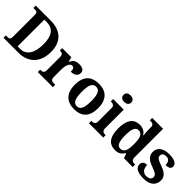

<svg xmlns="http://www.w3.org/2000/svg" viewBox="193 -1883 3007 3007"><g transform="rotate(45 1696.0 -380.0)"><path d="M711.9 -370.1Q711.9 -288.1 689.5 -220Q667 -151.9 622.3 -103Q577.6 -54.2 511.5 -27.1Q445.3 0 357.9 0H27.8V-53.2H69.8Q81.1 -53.2 90.3 -55.4Q99.6 -57.6 106.4 -64.5Q113.3 -71.3 117.2 -84Q121.1 -96.7 121.1 -118.2V-600.1Q121.1 -620.1 117.2 -632.1Q113.3 -644 106.2 -650.4Q99.1 -656.7 89.8 -658.9Q80.6 -661.1 69.8 -661.1H27.8V-713.9H357.9Q440.9 -713.9 506.6 -692.1Q572.3 -670.4 617.9 -627.2Q663.6 -584 687.7 -519.5Q711.9 -455.1 711.9 -370.1ZM543 -370.1Q543 -513.2 490.5 -583Q438 -652.8 335.9 -652.8H278.8V-62H335Q386.2 -62 425.3 -83.3Q464.4 -104.5 490.5 -144.5Q516.6 -184.6 529.8 -241.5Q543 -298.3 543 -370.1Z M1121.1 0H787.1V-53.2H790Q807.1 -53.2 821.3 -55.7Q835.4 -58.1 845.7 -65.7Q856 -73.2 861.6 -87.4Q867.2 -101.6 867.2 -125V-415Q867.2 -437 862.1 -450.4Q856.9 -463.9 847.4 -471.2Q837.9 -478.5 824.7 -480.7Q811.5 -482.9 794.9 -482.9H792V-536.1H994.1L1014.2 -458H1019Q1028.8 -480.5 1040.5 -497.3Q1052.2 -514.2 1068.6 -525.4Q1085 -536.6 1107.2 -542.2Q1129.4 -547.9 1160.2 -547.9Q1219.2 -547.9 1247.1 -527.1Q1274.9 -506.3 1274.9 -466.8Q1274.9 -420.9 1241.7 -395.5Q1208.5 -370.1 1147.9 -370.1Q1147.9 -390.6 1145.8 -406.2Q1143.6 -421.9 1137.9 -432.1Q1132.3 -442.4 1122.8 -447.8Q1113.3 -453.1 1099.1 -453.1Q1081.5 -453.1 1068.8 -444.3Q1056.2 -435.5 1047.4 -421.6Q1038.6 -407.7 1033 -390.1Q1027.3 -372.6 1024.2 -354.7Q1021 -336.9 1020 -320.8Q1019 -304.7 1019 -293V-120.1Q1019 -98.1 1024.4 -84.7Q1029.8 -71.3 1039.1 -64.5Q1048.3 -57.6 1061.3 -55.4Q1074.2 -53.2 1088.9 -53.2H1121.1Z M1856 -270Q1856 -128.9 1789.8 -59.6Q1723.6 9.8 1595.2 9.8Q1535.2 9.8 1487.3 -7.6Q1439.5 -24.9 1406 -59.6Q1372.6 -94.2 1354.7 -147Q1336.9 -199.7 1336.9 -270Q1336.9 -411.1 1403.1 -480Q1469.2 -548.8 1598.1 -548.8Q1658.2 -548.8 1705.8 -531.7Q1753.4 -514.6 1786.9 -480Q1820.3 -445.3 1838.1 -392.8Q1856 -340.3 1856 -270ZM1492.2 -270Q1492.2 -216.8 1497.8 -176.3Q1503.4 -135.7 1515.9 -108.4Q1528.3 -81.1 1548.3 -67.1Q1568.4 -53.2 1597.2 -53.2Q1626 -53.2 1645.8 -67.1Q1665.5 -81.1 1678 -108.4Q1690.4 -135.7 1695.8 -176.3Q1701.2 -216.8 1701.2 -270Q1701.2 -323.7 1695.6 -364Q1689.9 -404.3 1677.5 -431.2Q1665 -458 1645 -471.4Q1625 -484.9 1596.2 -484.9Q1567.4 -484.9 1547.4 -471.4Q1527.3 -458 1515.1 -431.2Q1502.9 -404.3 1497.6 -364Q1492.2 -323.7 1492.2 -270Z M1988.8 -698.2Q1988.8 -717.3 1995.4 -731Q2002 -744.6 2013.4 -753.2Q2024.9 -761.7 2040.3 -765.9Q2055.7 -770 2073.7 -770Q2090.8 -770 2106.4 -765.9Q2122.1 -761.7 2133.8 -753.2Q2145.5 -744.6 2152.6 -731Q2159.7 -717.3 2159.7 -698.2Q2159.7 -679.7 2152.6 -666Q2145.5 -652.3 2133.8 -643.6Q2122.1 -634.8 2106.4 -630.4Q2090.8 -626 2073.7 -626Q2055.7 -626 2040.3 -630.4Q2024.9 -634.8 2013.4 -643.6Q2002 -652.3 1995.4 -666Q1988.8 -679.7 1988.8 -698.2ZM1931.6 -53.2Q1942.9 -53.2 1955.3 -55.4Q1967.8 -57.6 1978.3 -64.5Q1988.8 -71.3 1995.8 -84Q2002.9 -96.7 2002.9 -118.2V-421.9Q2002.9 -441.9 1995.8 -453.9Q1988.8 -465.8 1978 -472.4Q1967.3 -479 1954.8 -481Q1942.4 -482.9 1931.6 -482.9H1919.9V-536.1H2154.8V-118.2Q2154.8 -96.7 2161.9 -84Q2168.9 -71.3 2179.4 -64.5Q2189.9 -57.6 2202.6 -55.4Q2215.3 -53.2 2226.1 -53.2H2237.8V0H1919.9V-53.2Z M2802.7 -123Q2802.7 -100.1 2809.6 -86.4Q2816.4 -72.8 2827.9 -65.4Q2839.4 -58.1 2854.2 -55.7Q2869.1 -53.2 2885.7 -53.2H2889.6V0H2695.8L2668 -78.1H2658.7Q2647.5 -57.6 2633.1 -41.5Q2618.7 -25.4 2599.9 -13.9Q2581.1 -2.4 2557.6 3.7Q2534.2 9.8 2504.9 9.8Q2456.1 9.8 2418 -6.6Q2379.9 -22.9 2353.8 -56.9Q2327.6 -90.8 2314.2 -143.1Q2300.8 -195.3 2300.8 -267.1Q2300.8 -339.4 2314.2 -392.3Q2327.6 -445.3 2353.5 -479.7Q2379.4 -514.2 2417 -531Q2454.6 -547.9 2502.9 -547.9Q2531.2 -547.9 2554 -541.7Q2576.7 -535.6 2595 -525.1Q2613.3 -514.6 2627.4 -500Q2641.6 -485.4 2651.9 -467.8H2658.7Q2656.7 -495.6 2654.8 -520Q2654.3 -530.3 2653.6 -541Q2652.8 -551.8 2652.1 -561.3Q2651.4 -570.8 2651.1 -578.1Q2650.9 -585.4 2650.9 -589.8V-645Q2650.9 -665.5 2644.3 -678Q2637.7 -690.4 2626.7 -696.8Q2615.7 -703.1 2601.1 -705.1Q2586.4 -707 2569.8 -707H2562V-759.8H2802.7ZM2547.9 -64.9Q2577.6 -64.9 2597.4 -77.4Q2617.2 -89.8 2629.2 -115.2Q2641.1 -140.6 2646 -179Q2650.9 -217.3 2650.9 -269Q2650.9 -318.4 2646 -356.7Q2641.1 -395 2629.2 -421.1Q2617.2 -447.3 2597.4 -460.7Q2577.6 -474.1 2547.9 -474.1Q2522.9 -474.1 2505.1 -460.7Q2487.3 -447.3 2476.3 -420.9Q2465.3 -394.5 2460.2 -356.2Q2455.1 -317.9 2455.1 -268.1Q2455.1 -166 2476.3 -115.5Q2497.6 -64.9 2547.9 -64.9Z M3134.8 9.8Q3080.6 9.8 3042.2 1Q3003.9 -7.8 2979.7 -23.4Q2955.6 -39.1 2944.6 -60.5Q2933.6 -82 2933.6 -106.9Q2933.6 -131.3 2943.1 -146.2Q2952.6 -161.1 2967 -169.4Q2981.4 -177.7 2997.6 -180.4Q3013.7 -183.1 3026.9 -183.1Q3026.9 -151.9 3034.7 -127Q3042.5 -102.1 3056.6 -84.7Q3070.8 -67.4 3090.6 -58.1Q3110.4 -48.8 3134.8 -48.8Q3160.6 -48.8 3179.4 -54.2Q3198.2 -59.6 3210.2 -69.1Q3222.2 -78.6 3228 -91.1Q3233.9 -103.5 3233.9 -117.2Q3233.9 -133.8 3227.8 -146.7Q3221.7 -159.7 3207.5 -171.1Q3193.4 -182.6 3169.7 -193.6Q3146 -204.6 3110.8 -216.8Q3070.3 -231 3039.3 -246.8Q3008.3 -262.7 2987.1 -283Q2965.8 -303.2 2954.8 -329.3Q2943.8 -355.5 2943.8 -389.2Q2943.8 -429.2 2959.2 -459Q2974.6 -488.8 3002.9 -508.5Q3031.2 -528.3 3070.8 -538.1Q3110.4 -547.9 3158.7 -547.9Q3206.1 -547.9 3239.3 -539.8Q3272.5 -531.7 3293.5 -518.6Q3314.5 -505.4 3324.2 -488.8Q3334 -472.2 3334 -455.1Q3334 -421.4 3310.3 -403.8Q3286.6 -386.2 3231.9 -386.2Q3231.9 -436 3209.7 -463.6Q3187.5 -491.2 3144 -491.2Q3127.9 -491.2 3113 -487.3Q3098.1 -483.4 3087.2 -475.6Q3076.2 -467.8 3069.6 -456.3Q3063 -444.8 3063 -429.2Q3063 -413.1 3069.1 -400.4Q3075.2 -387.7 3090.6 -376.2Q3106 -364.7 3132.3 -353Q3158.7 -341.3 3199.7 -327.1Q3232.9 -315.4 3261 -300.5Q3289.1 -285.6 3309.3 -266.4Q3329.6 -247.1 3340.8 -222.4Q3352.1 -197.8 3352.1 -166Q3352.1 -124.5 3337.6 -91.8Q3323.2 -59.1 3295.4 -36.6Q3267.6 -14.2 3227.1 -2.2Q3186.5 9.8 3134.8 9.8Z"/></g></svg>

Font: Droids
Style: b
Weight: 700
Foundry: Ascender Corporation
Version: Version 1.00 build 113